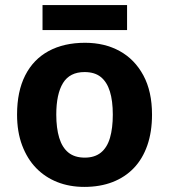

<svg xmlns="http://www.w3.org/2000/svg" viewBox="-20 -724 665 754"><path d="M577 -274Q577 -206 558.5 -153Q540 -100 505.5 -64Q471 -28 422 -9Q373 10 311 10Q253 10 205 -9Q157 -28 122 -64Q87 -100 67 -153Q47 -206 47 -274Q47 -365 79 -428Q111 -491 171 -523.5Q231 -556 314 -556Q391 -556 450 -523.5Q509 -491 543 -428Q577 -365 577 -274ZM201 -274Q201 -221 212.5 -183Q224 -145 248.5 -125Q273 -105 313 -105Q352 -105 376.5 -125Q401 -145 412 -183Q423 -221 423 -274Q423 -328 411.5 -365Q400 -402 376 -421.5Q352 -441 312 -441Q254 -441 227.5 -398Q201 -355 201 -274ZM479 -704V-606H147V-704Z"/></svg>

Font: Noto Sans Khmer
Style: Bold
Weight: 700
Version: Version 2.003